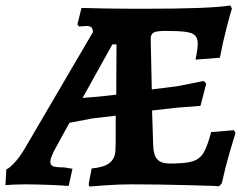

<svg xmlns="http://www.w3.org/2000/svg" viewBox="-48 -674 908 702"><path d="M374 -123 375 -157V-251L290 -241L206 -225L151 -125Q136 -95 136 -83Q136 -70 146 -66Q156 -62 186 -62L217 -57L203 6Q186 4 133.5 2Q81 0 44 0Q20 0 -0.5 1Q-21 2 -28 3L-25 -55Q-16 -57 3.5 -77.5Q23 -98 42 -130L292 -557Q291 -569 286 -574Q281 -579 270 -579Q261 -579 252.5 -578Q244 -577 241 -577L235 -585L250 -645Q270 -644 334 -643Q398 -642 483 -642Q722 -642 794 -654L800 -643Q795 -628 781 -574.5Q767 -521 756 -463L667 -456Q668 -462 671.5 -481Q675 -500 675 -513Q675 -534 665.5 -544Q656 -554 631.5 -557.5Q607 -561 556 -561Q525 -561 514 -555Q503 -549 503 -533L507 -347L602 -359L697 -378L706 -368L685 -287L596 -280L508 -270L512 -143Q513 -107 527 -91.5Q541 -76 573 -76Q629 -76 655.5 -84Q682 -92 696 -115Q710 -138 724 -191L807 -198L813 -188Q808 -173 792 -118Q776 -63 763 -4L753 7Q754 6 640.5 3Q527 0 434 0Q385 0 338.5 3.5Q292 7 279 8L276 0L287 -58Q331 -62 351.5 -77.5Q372 -93 374 -123ZM377 -328 378 -512H363L254 -316L316 -321Z"/></svg>

Font: Alegreya
Style: Bold Italic
Weight: 700
Italic angle: -7°
Designer: Juan Pablo del Peral
Foundry: Huerta Tipografica
Version: Version 2.007; ttfautohint (v1.6)